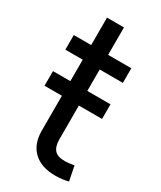

<svg xmlns="http://www.w3.org/2000/svg" viewBox="-175 -733 668 799"><g transform="rotate(30 158.5 -333.5)"><path d="M285.2 -366.7V-296.4H8.8V-366.7ZM92.3 -671.9H173.8V-135.3Q173.8 -99.1 189.2 -82.8Q204.6 -66.4 239.3 -66.9Q247.6 -66.9 260 -68.6Q272.5 -70.3 282.7 -71.8L296.4 -2.4Q283.2 1.5 267.3 3.4Q251.5 5.4 236.3 5.4Q167.5 5.9 129.9 -29.3Q92.3 -64.5 92.3 -128.9ZM285.2 -540V-469.7H8.8V-540Z"/></g></svg>

Font: V-Inter
Style: Regular-375
Weight: 375
Designer: Rasmus Andersson
Foundry: rsms
Version: Version 4.000;git-4146feb